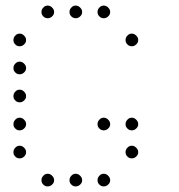

<svg xmlns="http://www.w3.org/2000/svg" viewBox="-20 -693 640 685"><path d="M149 -673Q141 -673 134.5 -666Q128 -659 128 -651V-649Q128 -641 134.5 -634.5Q141 -628 149 -628H151Q159 -628 166 -634.5Q173 -641 173 -649V-651Q173 -659 166 -666Q159 -673 151 -673ZM249 -673Q241 -673 234.5 -666Q228 -659 228 -651V-649Q228 -641 234.5 -634.5Q241 -628 249 -628H251Q259 -628 266 -634.5Q273 -641 273 -649V-651Q273 -659 266 -666Q259 -673 251 -673ZM349 -673Q341 -673 334.5 -666Q328 -659 328 -651V-649Q328 -641 334.5 -634.5Q341 -628 349 -628H351Q359 -628 366 -634.5Q373 -641 373 -649V-651Q373 -659 366 -666Q359 -673 351 -673ZM49 -573Q41 -573 34.5 -566Q28 -559 28 -551V-549Q28 -541 34.5 -534.5Q41 -528 49 -528H51Q59 -528 66 -534.5Q73 -541 73 -549V-551Q73 -559 66 -566Q59 -573 51 -573ZM449 -573Q441 -573 434.5 -566Q428 -559 428 -551V-549Q428 -541 434.5 -534.5Q441 -528 449 -528H451Q459 -528 466 -534.5Q473 -541 473 -549V-551Q473 -559 466 -566Q459 -573 451 -573ZM49 -473Q41 -473 34.5 -466Q28 -459 28 -451V-449Q28 -441 34.5 -434.5Q41 -428 49 -428H51Q59 -428 66 -434.5Q73 -441 73 -449V-451Q73 -459 66 -466Q59 -473 51 -473ZM49 -373Q41 -373 34.5 -366Q28 -359 28 -351V-349Q28 -341 34.5 -334.5Q41 -328 49 -328H51Q59 -328 66 -334.5Q73 -341 73 -349V-351Q73 -359 66 -366Q59 -373 51 -373ZM49 -273Q41 -273 34.5 -266Q28 -259 28 -251V-249Q28 -241 34.5 -234.5Q41 -228 49 -228H51Q59 -228 66 -234.5Q73 -241 73 -249V-251Q73 -259 66 -266Q59 -273 51 -273ZM349 -273Q341 -273 334.5 -266Q328 -259 328 -251V-249Q328 -241 334.5 -234.5Q341 -228 349 -228H351Q359 -228 366 -234.5Q373 -241 373 -249V-251Q373 -259 366 -266Q359 -273 351 -273ZM449 -273Q441 -273 434.5 -266Q428 -259 428 -251V-249Q428 -241 434.5 -234.5Q441 -228 449 -228H451Q459 -228 466 -234.5Q473 -241 473 -249V-251Q473 -259 466 -266Q459 -273 451 -273ZM49 -173Q41 -173 34.5 -166Q28 -159 28 -151V-149Q28 -141 34.5 -134.5Q41 -128 49 -128H51Q59 -128 66 -134.5Q73 -141 73 -149V-151Q73 -159 66 -166Q59 -173 51 -173ZM449 -173Q441 -173 434.5 -166Q428 -159 428 -151V-149Q428 -141 434.5 -134.5Q441 -128 449 -128H451Q459 -128 466 -134.5Q473 -141 473 -149V-151Q473 -159 466 -166Q459 -173 451 -173ZM149 -73Q141 -73 134.5 -66Q128 -59 128 -51V-49Q128 -41 134.5 -34.5Q141 -28 149 -28H151Q159 -28 166 -34.5Q173 -41 173 -49V-51Q173 -59 166 -66Q159 -73 151 -73ZM249 -73Q241 -73 234.5 -66Q228 -59 228 -51V-49Q228 -41 234.5 -34.5Q241 -28 249 -28H251Q259 -28 266 -34.5Q273 -41 273 -49V-51Q273 -59 266 -66Q259 -73 251 -73ZM349 -73Q341 -73 334.5 -66Q328 -59 328 -51V-49Q328 -41 334.5 -34.5Q341 -28 349 -28H351Q359 -28 366 -34.5Q373 -41 373 -49V-51Q373 -59 366 -66Q359 -73 351 -73Z"/></svg>

Font: Doto Rounded Light
Style: Regular
Weight: 300
Monospace: yes
Version: Version 1.000